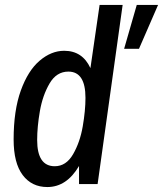

<svg xmlns="http://www.w3.org/2000/svg" viewBox="-20 -743 658 775"><path d="M35 -180Q35 -297 64 -377.5Q93 -458 140 -498Q187 -538 239 -538Q313 -538 345 -468L382 -723H475L374 0H299V-73Q249 12 171 12Q108 12 71.5 -36.5Q35 -85 35 -180ZM325 -348Q325 -454 256 -454Q208 -454 180 -406Q152 -358 141 -294.5Q130 -231 130 -178Q130 -72 201 -72Q247 -72 275 -120.5Q303 -169 314 -233Q325 -297 325 -348ZM532 -723H618L541 -546H481Z"/></svg>

Font: Archivo Narrow Medium
Style: Italic
Weight: 500
Italic angle: -8°
Designer: Hector Gatti
Foundry: Omnibus-Type
Version: Version 2.001